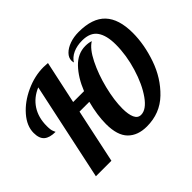

<svg xmlns="http://www.w3.org/2000/svg" viewBox="-157 -1002 1260 1260"><g transform="rotate(-45 473.0 -372.0)"><path d="M436.5 -42C468.2 -10 512 6 568 6C649.3 6 717.8 -20.8 773.5 -74.5C829.2 -128.2 870.3 -193.7 897 -271C923.7 -348.3 937 -422.7 937 -494C937 -580 917 -644.2 877 -686.5C837 -728.8 774.7 -750 690 -750C659.3 -750 631.3 -745.5 606 -736.5C580.7 -727.5 560.5 -715.3 545.5 -700C530.5 -684.7 523 -668 523 -650C523 -644 524 -637.3 526 -630C538 -650 556.2 -665.7 580.5 -677C604.8 -688.3 633.3 -694 666 -694C715.3 -694 750.7 -679 772 -649C793.3 -619 804 -575.7 804 -519C804 -453 793.5 -385.3 772.5 -316C751.5 -246.7 724.8 -189.2 692.5 -143.5C660.2 -97.8 627.7 -75 595 -75C575 -75 560.3 -85.3 551 -106C541.7 -126.7 537 -155 537 -191C537 -242.3 545 -300.3 561 -365C577 -429.7 598.2 -488.3 624.5 -541C650.8 -593.7 678.7 -628.7 708 -646C693.3 -651.3 676 -654 656 -654C608.7 -654 566.8 -635 530.5 -597C494.2 -559 464 -510 440 -450H339L403 -748C385.7 -749.3 372.3 -750 363 -750C308.3 -750 253.7 -737.5 199 -712.5C144.3 -687.5 99.5 -654.8 64.5 -614.5C29.5 -574.2 12 -532.7 12 -490C12 -455.3 20.8 -430.5 38.5 -415.5C56.2 -400.5 83 -393 119 -393C119 -394.3 116.7 -399.8 112 -409.5C107.3 -419.2 105 -436.3 105 -461C105 -513.7 117.2 -558.7 141.5 -596C165.8 -633.3 200.3 -661.3 245 -680L100 0H244L324 -376H415C397.7 -310 389 -249.7 389 -195C389 -125 404.8 -74 436.5 -42Z"/></g></svg>

Font: DonutKreme
Style: Regular
Weight: 400
Designer: Impallari Type
Foundry: Impallari Type
Version: Version 2.100